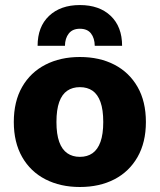

<svg xmlns="http://www.w3.org/2000/svg" viewBox="-20 -738 639 768"><path d="M299.4 -510Q378.2 -510 437.5 -479.3Q496.8 -448.6 530.2 -390.4Q563.6 -332.2 563.6 -250Q563.6 -168.4 530.2 -109.9Q496.8 -51.4 437.5 -20.7Q378.2 10 299.4 10Q221.6 10 161.8 -20.7Q102 -51.4 68.6 -109.9Q35.2 -168.4 35.2 -250Q35.2 -332.2 68.6 -390.4Q102 -448.6 161.8 -479.3Q221.6 -510 299.4 -510ZM299.4 -389.4Q270 -389.4 249 -375.1Q228 -360.8 216.9 -330Q205.8 -299.2 205.8 -250Q205.8 -201.2 216.9 -170.5Q228 -139.8 249 -125.2Q270 -110.6 299.4 -110.6Q329.4 -110.6 350.1 -125.2Q370.8 -139.8 381.9 -170.5Q393 -201.2 393 -250Q393 -299.2 381.9 -330Q370.8 -360.8 350.1 -375.1Q329.4 -389.4 299.4 -389.4ZM468.4 -554.8H359Q358.6 -585 344.1 -604Q329.6 -623 299.4 -623Q270.2 -623 255.2 -604Q240.2 -585 239.8 -554.8H130.4Q130.4 -631 176.2 -674.4Q222 -717.8 299.4 -717.8Q377.4 -717.8 422.9 -674.4Q468.4 -631 468.4 -554.8Z"/></svg>

Font: Work Sans
Style: Regular
Weight: 400
Designer: Wei Huang
Foundry: Wei Huang
Version: Version 2.006; ttfautohint (v1.8.1.43-b0c9)